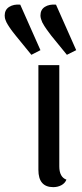

<svg xmlns="http://www.w3.org/2000/svg" viewBox="-92 -790 353 826"><path d="M-4.9 -770 82 -574.2 43 -554.2 -23.9 -636.2Q-24.9 -637.7 -30.8 -645Q-36.6 -652.3 -38.3 -654.5Q-40 -656.7 -45.2 -663.8Q-50.3 -670.9 -52.2 -674.1Q-54.2 -677.2 -58.3 -683.6Q-62.5 -689.9 -64.2 -694.1Q-65.9 -698.2 -68.1 -703.6Q-70.3 -709 -71 -713.9Q-71.8 -718.8 -71.8 -723.1Q-71.8 -748 -52.5 -760.3Q-33.2 -772.5 -4.9 -770ZM148.9 -770 235.8 -574.2 195.8 -554.2 128.9 -636.2Q127.4 -638.2 119.1 -649.4Q110.8 -660.6 107.9 -664.6Q105 -668.5 98.6 -678.5Q92.3 -688.5 89.6 -694.3Q86.9 -700.2 84.5 -708.3Q82 -716.3 82 -723.1Q82 -748.5 101.1 -760.5Q120.1 -772.5 148.9 -770ZM163.1 -74.2Q163.1 -28.3 193.8 -17.1Q187.5 -1.5 171.9 6.8Q156.2 15.1 137.2 15.1Q73.2 15.1 73.2 -59.1V-509.8H163.1Z"/></svg>

Font: Sansita Light
Style: Regular
Weight: 300
Designer: Pablo Cosgaya
Foundry: Omnibus-Type
Version: Version 1.006;hotconv 1.0.109;makeotfexe 2.5.65596